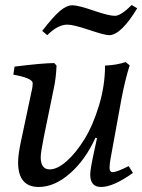

<svg xmlns="http://www.w3.org/2000/svg" viewBox="-20 -735 566 764"><path d="M504 -715 526 -702Q461 -595 414 -595Q397 -595 334.5 -616Q272 -637 248 -637Q210 -637 168 -595L148 -612Q191 -668 218 -691Q245 -714 268 -714Q291 -714 352 -693Q413 -672 437 -672Q461 -672 504 -715ZM492 -74 509 -47Q431 9 382 9Q339 9 339 -41Q339 -62 356 -139L366 -185L360 -187Q320 -99 258.5 -45Q197 9 134 9Q52 9 52 -89Q52 -122 65 -180L108 -383Q110 -393 110 -404Q110 -424 33 -438L38 -470Q151 -484 196 -484L205 -474Q203 -424 194 -383L155 -193Q142 -128 142 -109Q142 -61 178 -61Q208 -61 245 -93.5Q282 -126 316 -181Q350 -236 374 -315.5Q398 -395 398 -474Q444 -476 480 -488L496 -475Q478 -419 463 -340L420 -104Q416 -84 416 -67Q416 -50 429 -50Q444 -50 492 -74Z"/></svg>

Font: Poly
Style: Italic
Weight: 400
Italic angle: -10°
Designer: Nicolas Silva
Foundry: Jose Nicolas Silva Schwarzenberg
Version: Version 1.003